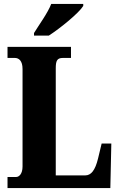

<svg xmlns="http://www.w3.org/2000/svg" viewBox="-20 -951 604 971"><path d="M152 -784V-771H227C286 -809 380 -886 401 -921V-931H239C222 -886 177 -825 152 -784ZM18 0H538L543 -225H494L476 -150C461 -88 440 -64 411 -64H262V-605C262 -643 268 -658 298 -658H339V-714H18V-658H55C76 -658 94 -643 94 -602V-109C94 -71 76 -56 62 -56H18Z"/></svg>

Font: Noto Serif Myanmar ExtraCondensed Black
Style: Regular
Weight: 900
Width: 2
Designer: Ben Mitchell and the Monotype Design Team
Foundry: Monotype Imaging Inc.
Version: Version 2.106